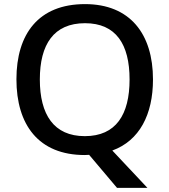

<svg xmlns="http://www.w3.org/2000/svg" viewBox="-20 -745 825 935"><path d="M725 -358C725 -580 613 -725 394 -725C167 -725 60 -579 60 -359C60 -138 167 10 393 10C400 10 407 9 414 9L550 170H698L527 -12C659 -60 725 -187 725 -358ZM174 -358C174 -529 242 -632 394 -632C545 -632 611 -529 611 -358C611 -187 545 -82 393 -82C242 -82 174 -187 174 -358Z"/></svg>

Font: Noto Sans Bamum Medium
Style: Regular
Weight: 500
Designer: Monotype Design Team
Foundry: Monotype Imaging Inc.
Version: Version 2.002